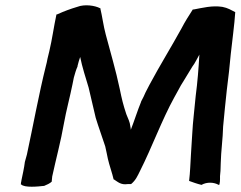

<svg xmlns="http://www.w3.org/2000/svg" viewBox="-20 -753 912 728"><path d="M59 -53 60 -54C72 -40 127 -46 145 -48H147C159 -53 168 -57 176 -64L178 -84C192 -149 211 -219 222 -283C231 -334 245 -384 255 -434L260 -459C264 -473 268 -488 274 -501V-503C277 -515 280 -526 284 -537C291 -501 306 -454 316 -421C324 -390 335 -337 343 -306C353 -273 369 -229 379 -198C384 -178 385 -168 389 -151C394 -128 406 -95 411 -72L412 -73L413 -72C426 -64 438 -51 464 -55H477C495 -70 501 -85 511 -105C556 -194 594 -299 641 -384L657 -413C662 -423 669 -435 678 -449L709 -500C720 -514 727 -531 736 -546C733 -495 729 -442 722 -389C718 -343 711 -290 709 -247C707 -224 706 -190 704 -167C702 -135 701 -99 697 -67C711 -62 727 -56 744 -52C765 -64 792 -62 809 -52L812 -53C816 -70 813 -82 815 -94C817 -109 816 -122 817 -135C818 -180 825 -228 826 -273C830 -314 835 -369 840 -412C846 -456 851 -506 855 -548C860 -596 869 -659 872 -707C856 -715 844 -723 823 -727C784 -733 747 -723 714 -717H711C695 -692 682 -672 668 -645C629 -574 586 -505 547 -432L532 -403C527 -392 522 -380 515 -368V-367C501 -333 489 -294 476 -261C476 -265 475 -269 474 -275C473 -289 465 -305 459 -320C447 -356 442 -377 434 -416C419 -487 399 -554 381 -622C372 -655 368 -690 360 -723L359 -722C340 -732 301 -738 273 -727C246 -719 222 -710 198 -699L194 -698C184 -652 178 -605 167 -559L160 -530C159 -521 156 -512 154 -503C127 -395 106 -278 82 -167L74 -138V-137C72 -119 65 -87 61 -68V-67C60 -63 59 -58 59 -53Z"/></svg>

Font: Hussar Pisanka
Style: SbdKur
Weight: 600
Designer: Robert Jablonski
Foundry: Cannot Into Space Fonts
Version: Version 1.070